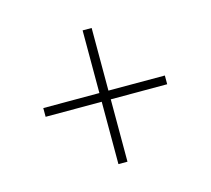

<svg xmlns="http://www.w3.org/2000/svg" viewBox="-71 -655 653 595"><g transform="rotate(-15 255.0 -357.5)"><path d="M240 -143H269V-343H450V-371H269V-572H240V-371H60V-343H240Z"/></g></svg>

Font: Noto Serif Myanmar SemiCondensed Thin
Style: Regular
Weight: 100
Width: 4
Designer: Ben Mitchell and the Monotype Design Team
Foundry: Monotype Imaging Inc.
Version: Version 2.106